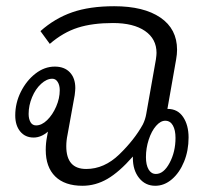

<svg xmlns="http://www.w3.org/2000/svg" viewBox="-20 -587 675 617"><path d="M586 -145Q586 -103 571.5 -67.5Q557 -32 532.5 -11Q508 10 479 10Q447 10 427 -15Q407 -40 407 -79V-84Q363 -34 325 -12Q287 10 245 10Q188 10 157.5 -20Q127 -50 127 -105Q127 -127 131 -147L134 -164Q112 -145 88 -145Q61 -145 45 -164.5Q29 -184 29 -216Q29 -256 47 -292Q65 -328 94 -350.5Q123 -373 156 -373Q187 -373 204.5 -354.5Q222 -336 222 -304Q222 -297 220 -281L197 -154Q193 -135 193 -117Q193 -44 257 -44Q315 -44 363.5 -91Q412 -138 439 -187Q447 -203 450 -221L481 -396Q483 -410 483 -417Q483 -462 446 -487.5Q409 -513 343 -513Q277 -513 230 -498Q183 -483 140 -446L110 -487Q156 -528 212 -547.5Q268 -567 347 -567Q442 -567 495.5 -530.5Q549 -494 549 -427Q549 -413 546 -396L518 -237H519Q551 -237 568.5 -211Q586 -185 586 -145ZM172 -297Q172 -313 165.5 -323.5Q159 -334 148 -334Q130 -334 112 -317.5Q94 -301 83 -274.5Q72 -248 72 -221Q72 -205 78 -194.5Q84 -184 96 -184Q114 -184 131.5 -201Q149 -218 160.5 -244.5Q172 -271 172 -297ZM544 -144Q544 -169 535.5 -184Q527 -199 511 -199Q496 -199 481.5 -182.5Q467 -166 458 -138.5Q449 -111 449 -82Q449 -57 457.5 -42.5Q466 -28 481 -28Q506 -28 525 -63.5Q544 -99 544 -144Z"/></svg>

Font: KoHo
Style: Italic
Weight: 400
Italic angle: -10°
Designer: Cadson Demak & Katatrad Team
Foundry: Cadson Demak Co.,Ltd.
Version: Version 1.000